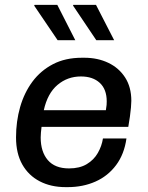

<svg xmlns="http://www.w3.org/2000/svg" viewBox="-20 -758 606 788"><path d="M249.2 10Q189 10 143 -13.9Q97 -37.8 71.4 -83.1Q45.8 -128.5 45.8 -194Q45.8 -259.8 62.6 -318.6Q79.5 -377.5 113.1 -422.9Q146.8 -468.2 197.4 -494.6Q248 -521 316.2 -521H326.5Q380.8 -521 424.4 -500.2Q468 -479.5 493.5 -440Q519 -400.5 519 -344.2Q519 -333.8 517.5 -316.8Q516 -299.8 513.2 -279.4Q510.5 -259 506.5 -237.2H150.5Q149 -225.8 148 -213.9Q147 -202 147 -193.8Q147 -135.2 176.2 -101Q205.5 -66.8 263.2 -66.8Q307 -66.8 336.2 -84.4Q365.5 -102 381.6 -130.4Q397.8 -158.8 402.5 -189.8H499Q490 -125.2 456.5 -80.4Q423 -35.5 371.8 -12.8Q320.5 10 258 10ZM159.8 -305.8H414.5Q417 -319.5 417.5 -327.4Q418 -335.2 418 -342.2Q418 -391.5 389.5 -417.9Q361 -444.2 312 -444.2Q257 -444.2 216 -409.5Q175 -374.8 159.8 -305.8ZM375.2 -593 279.8 -735 280.8 -738H374L448.5 -593ZM216.5 -593 120.2 -735 122 -738H215.2L289 -593Z"/></svg>

Font: Chivo Medium
Style: Italic
Weight: 500
Italic angle: -8.05°
Designer: Hector Gatti
Foundry: Omnibus-Type
Version: Version 2.002